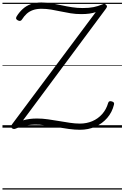

<svg xmlns="http://www.w3.org/2000/svg" viewBox="-20 -1032 1006 1552"><path d="M626 17Q585 17 537 10.5Q489 4 439.5 -4.5Q390 -13 344 -19.5Q298 -26 260 -25Q229 -24 204 -20.5Q179 -17 156.5 -10.5Q134 -4 111 6Q99 12 90.5 10.5Q82 9 76 4Q70 -4 70.5 -11.5Q71 -19 78 -28L754 -934Q731 -926 702.5 -922Q674 -918 636 -918Q592 -918 551.5 -924.5Q511 -931 471.5 -939.5Q432 -948 393.5 -954.5Q355 -961 316 -961Q276 -961 246.5 -950.5Q217 -940 196 -921Q175 -902 158 -875Q153 -866 144 -863.5Q135 -861 123 -868Q111 -875 110 -883Q109 -891 116 -902Q137 -935 164 -959.5Q191 -984 227.5 -998Q264 -1012 314 -1012Q356 -1012 397 -1005Q438 -998 479 -989Q520 -980 562.5 -973.5Q605 -967 649 -967Q701 -967 736.5 -974.5Q772 -982 801 -994Q812 -999 819.5 -1001Q827 -1003 835 -995Q846 -987 844.5 -978.5Q843 -970 835 -960L166 -59Q192 -67 220 -70.5Q248 -74 280 -74Q323 -74 368 -67.5Q413 -61 457.5 -53.5Q502 -46 544.5 -39.5Q587 -33 626 -33Q680 -33 726 -52.5Q772 -72 805.5 -109.5Q839 -147 854 -199Q857 -210 864.5 -213Q872 -216 885 -212Q897 -208 900.5 -202Q904 -196 901 -185Q886 -124 846.5 -78.5Q807 -33 750.5 -8Q694 17 626 17ZM0 490H966V500H0ZM0 -20H966V0H0ZM0 -505H966V-500H0ZM0 -1010H966V-1000H0Z"/></svg>

Font: Playwrite ES Deco Guides
Style: Regular
Weight: 400
Designer: Veronika Burian, José Scaglione
Foundry: TypeTogether
Version: Version 1.003